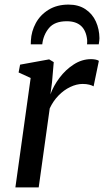

<svg xmlns="http://www.w3.org/2000/svg" viewBox="-20 -816 453 836"><path d="M199.5 -405Q212.5 -441.5 238.8 -476.8Q265 -512 300.8 -535.2Q336.5 -558.5 376.5 -558.5Q387 -558.5 396.5 -556.5Q406 -554.5 410.5 -551L387.5 -440Q381.5 -444 369 -447.2Q356.5 -450.5 340 -450.5Q313.5 -450.5 285.8 -437.2Q258 -424 234.5 -399.8Q211 -375.5 196.5 -344L148.5 0H47L113.5 -476.5L61 -500.5L67.5 -534.5L194 -557.5L214 -545.5L206.5 -457.5ZM413 -649.5Q412.5 -638.5 410 -623H359Q360 -633.5 359.5 -642Q351 -723.5 270.5 -723.5Q218 -723.5 193.2 -693.8Q168.5 -664 164 -623H114Q114 -633.5 114.5 -639.5Q116.5 -679.5 135.8 -715.2Q155 -751 191.5 -773.5Q228 -796 278.5 -796Q322 -796 352.2 -775.8Q382.5 -755.5 397.5 -722.2Q412.5 -689 413 -649.5Z"/></svg>

Font: Merriweather Text
Style: Italic
Weight: 400
Italic angle: -7.8°
Designer: Eben Sorkin
Foundry: Eben Sorkin
Version: Version 2.100